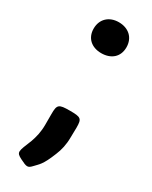

<svg xmlns="http://www.w3.org/2000/svg" viewBox="-189 -590 640 807"><g transform="rotate(30 131.0 -186.5)"><path d="M132 -395C179 -395 212 -422 212 -469C212 -516 179 -545 132 -545C85 -545 53 -515 53 -469C53 -423 85 -395 132 -395ZM65 159C99 176 105 177 122 159C140 139 153 134 180 66C191 40 198 10 198 -24L199 -72C199 -116 193 -120 139 -120C85 -120 79 -115 79 -69V-17C79 18 72 46 63 71C37 136 31 142 65 159Z"/></g></svg>

Font: Asimov Print
Style: A
Weight: 500
Designer: Google
Version: Version 2.000980: 2014